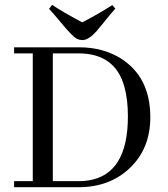

<svg xmlns="http://www.w3.org/2000/svg" viewBox="-20 -784 703 804"><path d="M39.1 -585.9H311.5C377.9 -585.9 436.2 -570.3 486.3 -539.1C568.4 -487 609.4 -404.9 609.4 -293C609.4 -206.4 581.4 -136.1 525.4 -82C468.8 -27.3 396.5 0 308.6 0H39.1V-25.4H117.2V-560.5H39.1ZM308.6 -560.5H201.2V-25.4H311.5C324.5 -25.4 337.2 -26.4 349.6 -28.3C460.3 -45.2 515.6 -134.8 515.6 -296.9C515.6 -344.4 510.7 -385.4 501 -419.9C475.6 -513.7 411.5 -560.5 308.6 -560.5ZM325.2 -616.2C317.4 -616.2 309.2 -618.2 300.8 -622.1C289.1 -628.6 268.9 -649.1 240.2 -683.6C218.8 -709.6 200.5 -730.8 185.5 -747.1L198.2 -763.7C224.9 -745.4 266.9 -721 324.2 -690.4C366.5 -711.9 408.5 -736 450.2 -762.7L462.9 -748C448.6 -731.8 430.7 -710.3 409.2 -683.6L384.8 -654.3C362.6 -628.9 342.8 -616.2 325.2 -616.2Z"/></svg>

Font: Abhaya Libre
Style: Regular
Weight: 400
Designer: Pushpananda Ekanayake, Sol Matas, Pathum Egodawatta
Foundry: Mooniak
Version: Version 1.041; ; ttfautohint (v1.5)